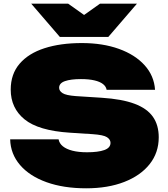

<svg xmlns="http://www.w3.org/2000/svg" viewBox="-20 -1001 910 1039"><path d="M566 -801H304L149 -981H349L435 -920L521 -981H721ZM35 -247H297Q301 -225 320 -209.5Q339 -194 372 -185.5Q405 -177 451 -177Q511 -177 544.5 -189Q578 -201 578 -228Q578 -246 559 -258.5Q540 -271 481 -275L357 -283Q188 -294 113 -355Q38 -416 38 -516Q38 -600 86 -656Q134 -712 220.5 -740Q307 -768 423 -768Q536 -768 623.5 -736.5Q711 -705 762.5 -648Q814 -591 819 -515H557Q554 -533 537.5 -546Q521 -559 491 -566Q461 -573 418 -573Q363 -573 331.5 -562Q300 -551 300 -526Q300 -509 318.5 -497Q337 -485 390 -481L530 -472Q640 -465 708 -439.5Q776 -414 807.5 -369Q839 -324 839 -258Q839 -175 790 -113Q741 -51 652.5 -16.5Q564 18 446 18Q324 18 232 -15Q140 -48 88.5 -108Q37 -168 35 -247Z"/></svg>

Font: Bounded
Style: Regular
Weight: 900
Designer: Vlad Churkin
Version: Version 1.0